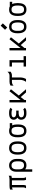

<svg xmlns="http://www.w3.org/2000/svg" viewBox="2389 -3197 996 5814"><g transform="rotate(-90 2887.0 -290.0)"><path d="M53.2 -482.9Q99.1 -500 167.5 -500H357.9Q438 -500 472.2 -524.9V-443.4Q441.9 -432.6 405.8 -429.2V-82Q405.8 -37.1 428.7 0H347.7Q332.5 -41 332.5 -82V-426.8H192.9V-82Q192.9 -43 175.3 0H93.8Q119.6 -43.5 119.6 -82V-423.8Q78.6 -418.5 53.2 -401.4Z M792.5 12.2H782.7Q713.4 12.2 666.5 -25.4V188H593.3V-291.5Q593.3 -391.6 642.8 -451.9Q692.4 -512.2 782.7 -512.2H792.5Q874 -512.2 927.7 -449.5Q981.4 -386.7 981.4 -291.5V-208.5Q981.4 -108.9 932.1 -48.3Q882.8 12.2 792.5 12.2ZM908.2 -208.5V-291.5Q908.2 -355 876 -397Q843.8 -439 792.5 -439H782.7Q755.9 -439 735.1 -430.4Q714.4 -421.9 701.7 -407.7Q689 -393.6 680.9 -374Q672.9 -354.5 669.7 -334.5Q666.5 -314.5 666.5 -291.5V-208.5Q666.5 -186 669.7 -166Q672.9 -146 680.9 -126.2Q689 -106.4 701.7 -92.5Q714.4 -78.6 735.1 -69.8Q755.9 -61 782.7 -61H792.5Q825.7 -61 849.4 -73.7Q873 -86.4 885.3 -108.6Q897.5 -130.9 902.8 -155.3Q908.2 -179.7 908.2 -208.5Z M1322.3 -438.5H1300.3Q1273.9 -438.5 1253.4 -428.5Q1232.9 -418.5 1220.5 -402.6Q1208 -386.7 1200 -364.7Q1191.9 -342.8 1189 -320.8Q1186 -298.8 1186 -273.9V-230Q1186 -204.6 1189 -181.9Q1191.9 -159.2 1200 -136.5Q1208 -113.8 1220.7 -97.7Q1233.4 -81.5 1253.9 -71.3Q1274.4 -61 1301.3 -61H1320.8Q1348.1 -61 1369.4 -70.8Q1390.6 -80.6 1403.6 -96.7Q1416.5 -112.8 1424.6 -135.3Q1432.6 -157.7 1435.8 -180.4Q1439 -203.1 1439 -229.5V-274.4Q1439 -305.7 1433.6 -332.8Q1428.2 -359.9 1415.8 -384.8Q1403.3 -409.7 1379.4 -424.1Q1355.5 -438.5 1322.3 -438.5ZM1512.2 -274.4V-229.5Q1512.2 -121.1 1463.4 -54.4Q1414.6 12.2 1320.8 12.2H1301.3Q1253.4 12.2 1216.8 -6.8Q1180.2 -25.9 1157.7 -59.6Q1135.3 -93.3 1124 -136.2Q1112.8 -179.2 1112.8 -230V-273.9Q1112.8 -324.2 1124.3 -366.7Q1135.7 -409.2 1158.2 -441.9Q1180.7 -474.6 1217 -493.2Q1253.4 -511.7 1300.3 -511.7H1322.3Q1384.8 -511.7 1428.5 -479.5Q1472.2 -447.3 1492.2 -394.8Q1512.2 -342.3 1512.2 -274.4Z M1841.3 -438.5H1819.3Q1763.7 -438.5 1737.3 -395.3Q1710.9 -352.1 1710.9 -273.9V-230Q1710.9 -195.8 1716.1 -167.7Q1721.2 -139.6 1732.7 -114.5Q1744.1 -89.4 1766.6 -75.2Q1789.1 -61 1820.3 -61H1840.3Q1952.6 -61 1952.6 -229.5V-274.4Q1952.6 -307.6 1947.5 -335Q1942.4 -362.3 1930.4 -386.7Q1918.5 -411.1 1895.8 -424.8Q1873 -438.5 1841.3 -438.5ZM2025.9 -274.4V-229.5Q2025.9 -187.5 2019.3 -152.3Q2012.7 -117.2 2002 -92.8Q1991.2 -68.4 1976.1 -49.3Q1960.9 -30.3 1944.6 -19Q1928.2 -7.8 1909.4 -0.5Q1890.6 6.8 1874 9.5Q1857.4 12.2 1840.3 12.2H1820.3Q1795.9 12.2 1772.9 6.6Q1750 1 1724.6 -15.4Q1699.2 -31.7 1680.7 -57.6Q1662.1 -83.5 1649.9 -127.9Q1637.7 -172.4 1637.7 -230V-273.9Q1637.7 -324.2 1648.2 -366.2Q1658.7 -408.2 1679.9 -441.4Q1701.2 -474.6 1736.8 -493.2Q1772.5 -511.7 1819.3 -511.7H1841.3Q1893.1 -511.7 1931.6 -489.7V-491.7L2064.5 -492.2V-418.5H1996.6Q2025.9 -359.9 2025.9 -274.4Z M2475.6 -416Q2452.6 -439 2378.9 -439H2357.4Q2241.2 -439 2241.2 -373Q2241.2 -363.3 2244.9 -353.5Q2248.5 -343.8 2257.3 -333.3Q2266.1 -322.8 2279.3 -314.9Q2292.5 -307.1 2313.2 -302Q2334 -296.9 2359.4 -296.9H2445.3V-223.6H2359.4Q2323.7 -222.2 2298.1 -213.4Q2272.5 -204.6 2261.2 -192.4Q2250 -180.2 2245.6 -170.9Q2241.2 -161.6 2241.2 -154.8V-146.5Q2241.2 -122.1 2251.5 -104.5Q2261.7 -86.9 2279.5 -77.9Q2297.4 -68.8 2316.4 -64.9Q2335.4 -61 2357.4 -61H2378.9Q2422.4 -61 2443.1 -66.4Q2463.9 -71.8 2476.1 -85.4L2529.8 -35.6Q2504.4 -7.8 2469.5 2.2Q2434.6 12.2 2378.9 12.2H2357.4Q2268.1 12.2 2218 -32Q2168 -76.2 2168 -146.5V-154.8Q2168 -163.6 2170.2 -174.1Q2172.4 -184.6 2178 -199.7Q2183.6 -214.8 2197 -231Q2210.4 -247.1 2229.5 -260.3Q2199.7 -281.2 2183.8 -310.8Q2168 -340.3 2168 -373Q2168 -391.6 2172.1 -408.9Q2176.3 -426.3 2189 -445.8Q2201.7 -465.3 2221.7 -479.5Q2241.7 -493.7 2276.9 -502.9Q2312 -512.2 2357.4 -512.2H2378.9Q2483.9 -512.2 2526.9 -468.3Q2527.8 -467.3 2529.8 -465.3L2532.2 -462.9Z M2766.1 0H2692.9V-500H2766.1V-166.5L3032.7 -502L3090.3 -456.1L2901.4 -218.8L3092.8 0H2995.6L2855 -160.2L2766.1 -48.8Z M3316.9 -500H3507.3Q3543 -500 3573 -518.8Q3603 -537.6 3621.6 -562.5V-462.9Q3566.9 -426.8 3507.3 -426.8H3448.7V-174.8Q3448.7 -84.5 3402.8 0H3315.9Q3340.8 -32.7 3358.2 -79.8Q3375.5 -127 3375.5 -174.8V-426.8H3316.9Q3245.6 -426.8 3202.6 -377.9V-470.7Q3253.9 -500 3316.9 -500Z M3779.3 -500H3973.6V-73.2H4094.2V0H3779.3V-73.2H3900.4V-426.8H3779.3Z M4340.8 0H4267.6V-500H4340.8V-166.5L4607.4 -502L4665 -456.1L4476.1 -218.8L4667.5 0H4570.3L4429.7 -160.2L4340.8 -48.8Z M4960.9 -569.3 4892.1 -635.3 5017.6 -768.1 5086.4 -702.1ZM4996.6 -438.5H4974.6Q4948.2 -438.5 4927.7 -428.5Q4907.2 -418.5 4894.8 -402.6Q4882.3 -386.7 4874.3 -364.7Q4866.2 -342.8 4863.3 -320.8Q4860.4 -298.8 4860.4 -273.9V-230Q4860.4 -204.6 4863.3 -181.9Q4866.2 -159.2 4874.3 -136.5Q4882.3 -113.8 4895 -97.7Q4907.7 -81.5 4928.2 -71.3Q4948.7 -61 4975.6 -61H4995.1Q5022.5 -61 5043.7 -70.8Q5064.9 -80.6 5077.9 -96.7Q5090.8 -112.8 5098.9 -135.3Q5106.9 -157.7 5110.1 -180.4Q5113.3 -203.1 5113.3 -229.5V-274.4Q5113.3 -305.7 5107.9 -332.8Q5102.5 -359.9 5090.1 -384.8Q5077.6 -409.7 5053.7 -424.1Q5029.8 -438.5 4996.6 -438.5ZM5186.5 -274.4V-229.5Q5186.5 -121.1 5137.7 -54.4Q5088.9 12.2 4995.1 12.2H4975.6Q4927.7 12.2 4891.1 -6.8Q4854.5 -25.9 4832 -59.6Q4809.6 -93.3 4798.3 -136.2Q4787.1 -179.2 4787.1 -230V-273.9Q4787.1 -324.2 4798.6 -366.7Q4810.1 -409.2 4832.5 -441.9Q4855 -474.6 4891.4 -493.2Q4927.7 -511.7 4974.6 -511.7H4996.6Q5059.1 -511.7 5102.8 -479.5Q5146.5 -447.3 5166.5 -394.8Q5186.5 -342.3 5186.5 -274.4Z M5515.6 -438.5H5493.7Q5438 -438.5 5411.6 -395.3Q5385.3 -352.1 5385.3 -273.9V-230Q5385.3 -195.8 5390.4 -167.7Q5395.5 -139.6 5407 -114.5Q5418.5 -89.4 5440.9 -75.2Q5463.4 -61 5494.6 -61H5514.6Q5627 -61 5627 -229.5V-274.4Q5627 -307.6 5621.8 -335Q5616.7 -362.3 5604.7 -386.7Q5592.8 -411.1 5570.1 -424.8Q5547.4 -438.5 5515.6 -438.5ZM5700.2 -274.4V-229.5Q5700.2 -187.5 5693.6 -152.3Q5687 -117.2 5676.3 -92.8Q5665.5 -68.4 5650.4 -49.3Q5635.3 -30.3 5618.9 -19Q5602.5 -7.8 5583.7 -0.5Q5564.9 6.8 5548.3 9.5Q5531.7 12.2 5514.6 12.2H5494.6Q5470.2 12.2 5447.3 6.6Q5424.3 1 5398.9 -15.4Q5373.5 -31.7 5355 -57.6Q5336.4 -83.5 5324.2 -127.9Q5312 -172.4 5312 -230V-273.9Q5312 -324.2 5322.5 -366.2Q5333 -408.2 5354.2 -441.4Q5375.5 -474.6 5411.1 -493.2Q5446.8 -511.7 5493.7 -511.7H5515.6Q5567.4 -511.7 5606 -489.7V-491.7L5738.8 -492.2V-418.5H5670.9Q5700.2 -359.9 5700.2 -274.4Z"/></g></svg>

Font: Anka/Coder Condensed
Style: Regular
Weight: 400
Width: 4
Monospace: yes
Version: Version 1.100